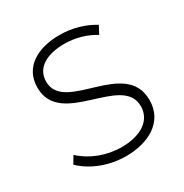

<svg xmlns="http://www.w3.org/2000/svg" viewBox="-129 -624 695 726"><g transform="rotate(-30 218.5 -260.5)"><path d="M358 -447 376 -481C335 -506 285 -522 227 -522C135 -522 56 -482 56 -391C56 -212 364 -279 360 -132C357 -66 294 -37 221 -37C155 -37 92 -61 47 -103L28 -71C76 -25 146 1 219 1C313 1 400 -42 400 -139C400 -323 96 -254 96 -394C96 -456 153 -484 226 -484C276 -484 322 -470 358 -447Z"/></g></svg>

Font: Montserrat arm ExtraLight
Style: Regular
Weight: 275
Designer: Julieta Ulanovsky
Foundry: Julieta Ulanovsky
Version: Version 6.000;PS 006.000;hotconv 1.0.88;makeotf.lib2.5.64775